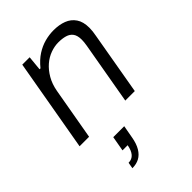

<svg xmlns="http://www.w3.org/2000/svg" viewBox="-238 -642 1028 1028"><g transform="rotate(-45 276.5 -127.5)"><path d="M24 0 116 -526H172L164 -443H171Q200 -479 232 -499.5Q264 -520 297.5 -529Q331 -538 365 -538Q407 -538 439.5 -525.5Q472 -513 491 -485Q510 -457 510 -412Q510 -399 508.5 -385Q507 -371 504 -356L442 0H370L432 -354Q434 -365 435 -376Q436 -387 436 -395Q436 -427 423.5 -444Q411 -461 388.5 -467.5Q366 -474 337 -474Q308 -474 277.5 -463Q247 -452 221 -429.5Q195 -407 175.5 -373.5Q156 -340 148 -296L96 0ZM141 283 147 248Q173 248 188.5 230Q204 212 210 178H171L186 93H269L256 165Q249 206 233 232.5Q217 259 194 271Q171 283 141 283Z"/></g></svg>

Font: Archivo SemiBold Light
Style: Italic
Weight: 300
Italic angle: -10°
Version: Version 2.001